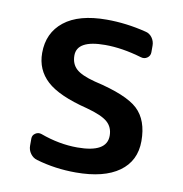

<svg xmlns="http://www.w3.org/2000/svg" viewBox="-67 -619 637 670"><g transform="rotate(10 252.0 -284.0)"><path d="M268.6 -467.8Q168.9 -467.8 168.9 -413.1Q168.9 -383.8 187.5 -366.2Q206.1 -348.6 254.9 -335.9Q370.1 -309.6 410.6 -271.5Q451.2 -233.4 451.2 -159.2Q451.2 -88.9 397.5 -50.3Q343.8 -11.7 244.1 -11.7Q170.9 -11.7 104.5 -31.2Q89.8 -35.2 80.6 -47.9Q71.3 -60.5 71.3 -76.2V-101.6Q71.3 -113.3 81.5 -120.1Q91.8 -127 103.5 -123Q169.9 -98.6 234.4 -98.6Q338.9 -98.6 338.9 -158.2Q338.9 -188.5 318.4 -206.5Q297.9 -224.6 243.2 -239.3Q141.6 -264.6 99.1 -303.7Q56.6 -342.8 56.6 -402.3Q56.6 -473.6 108.4 -514.6Q160.2 -555.7 258.8 -555.7Q328.1 -555.7 398.4 -538.1Q413.1 -535.2 422.4 -522.5Q431.6 -509.8 431.6 -494.1V-470.7Q431.6 -458 421.4 -450.7Q411.1 -443.4 398.4 -447.3Q329.1 -467.8 268.6 -467.8Z"/></g></svg>

Font: Gen Jyuu GothicL Medium
Style: Regular
Weight: 500
Designer: [Source Han Sans]
Ryoko NISHIZUKA  (kana & ideographs); Paul D. Hunt (Latin, Greek & Cyrillic); Wenlong ZHANG  (bopomofo
Version: Version 1.002.20150607